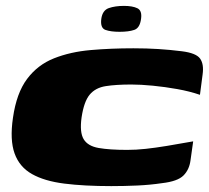

<svg xmlns="http://www.w3.org/2000/svg" viewBox="-20 -626 709 652"><path d="M24 -226Q36 -310 72 -358Q108 -406 163.5 -428Q219 -450 288 -456Q357 -462 433 -462Q478 -462 517.5 -459.5Q557 -457 597 -452Q646 -446 659.5 -427Q673 -408 668 -373L659 -304Q624 -316 582 -323.5Q540 -331 499 -335Q458 -339 426 -339Q374 -339 339 -333.5Q304 -328 284.5 -304.5Q265 -281 257 -227Q250 -177 264 -153.5Q278 -130 315 -123.5Q352 -117 412 -117Q442 -117 474.5 -120.5Q507 -124 546.5 -130.5Q586 -137 636 -146L627 -82Q623 -50 603 -30Q583 -10 530 -4Q490 2 446 4Q402 6 358 6Q266 6 198.5 -2.5Q131 -11 88.5 -35Q46 -59 29.5 -105Q13 -151 24 -226ZM386 -518Q356 -518 338 -524.5Q320 -531 324 -562Q328 -591 349.5 -598.5Q371 -606 401 -606Q430 -606 446.5 -598Q463 -590 459 -562Q455 -531 436 -524.5Q417 -518 386 -518Z"/></svg>

Font: Genos Black
Style: Italic
Weight: 900
Italic angle: -8°
Version: Version 1.010